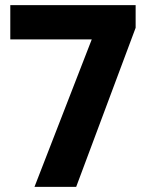

<svg xmlns="http://www.w3.org/2000/svg" viewBox="-20 -726 567 746"><path d="M114 0 354 -618H507L276 0ZM20 -573V-706H507V-618L455 -573Z"/></svg>

Font: Outfit-Bold
Style: Bold
Weight: 700
Designer: Rodrigo Fuenzalida
Foundry: fragTYPE
Version: Version 1.000